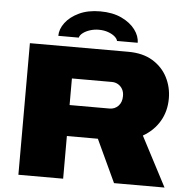

<svg xmlns="http://www.w3.org/2000/svg" viewBox="-59 -943 978 1000"><g transform="rotate(5 430.5 -442.5)"><path d="M74 0V-688H588Q665 -688 716.5 -656.5Q768 -625 794 -574Q820 -523 820 -464Q820 -397 789 -344.5Q758 -292 702 -260L838 0H574L470 -223H308V0ZM308 -385H517Q544 -385 562.5 -404Q581 -423 581 -456Q581 -477 572.5 -492Q564 -507 549.5 -515.5Q535 -524 517 -524H308ZM218 -739Q218 -774 243 -807.5Q268 -841 314.5 -863Q361 -885 425 -885Q490 -885 536.5 -863Q583 -841 608 -807.5Q633 -774 633 -739H525Q523 -750 510 -761.5Q497 -773 475 -781Q453 -789 425 -789Q402 -789 380 -782Q358 -775 343 -763.5Q328 -752 325 -739Z"/></g></svg>

Font: Archivo SemiExpanded Black
Style: Regular
Weight: 900
Width: 6
Designer: Hector Gatti
Foundry: Omnibus-Type
Version: Version 2.001